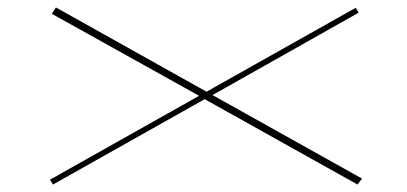

<svg xmlns="http://www.w3.org/2000/svg" viewBox="-20 -510 1093 515"><path d="M130 -490 119 -473 514 -253 114 -28 122 -15 529 -244 939 -15 951 -31 550 -255 942 -476 934 -489 534 -264Z"/></svg>

Font: Sprat Extended Thin
Style: Regular
Weight: 100
Width: 9
Designer: Ethan Nakache
Foundry: Collletttivo
Version: Version 2.000;Glyphs 3.2 (3217)